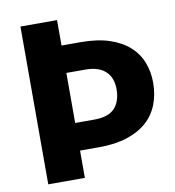

<svg xmlns="http://www.w3.org/2000/svg" viewBox="-82 -801 795 873"><g transform="rotate(-10 316.0 -364.0)"><path d="M327.5 -253.5Q393.5 -253.5 422.5 -285Q451.5 -316.5 451.5 -373Q451.5 -398 444 -418.5Q436.5 -439 421.2 -453.8Q406 -468.5 382.8 -476.5Q359.5 -484.5 327.5 -484.5H239.5V-253.5ZM327.5 -611Q404.5 -611 459.8 -592.8Q515 -574.5 550.8 -542.5Q586.5 -510.5 603.5 -467Q620.5 -423.5 620.5 -373Q620.5 -318.5 603 -273Q585.5 -227.5 549.5 -195Q513.5 -162.5 458.2 -144.2Q403 -126 327.5 -126H239.5V0H70.5V-728.5H239.5V-611Z"/></g></svg>

Font: Lato ExtraBold
Style: Regular
Weight: 800
Designer: Lukasz Dziedzic with Adam Twardoch and Botio Nikoltchev
Foundry: tyPoland Lukasz Dziedzic
Version: Version 2.015; 2015-08-06; http://www.latofonts.com/